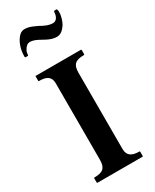

<svg xmlns="http://www.w3.org/2000/svg" viewBox="-239 -1010 862 1070"><g transform="rotate(-30 191.5 -475.5)"><path d="M337 -688H49C46 -689 45 -688 45 -685V-658C45 -655 46 -654 49 -654C94 -654 123 -641.2 123 -596V-104C123 -50.6 100.7 -34 48 -34C46 -34 45 -34 44 -32V-4C44 -3 44 -2 45 -2C46 0 47 0 48 0H336C338 0 339 0 340 -2V-30C340 -33 339 -34 336 -34C291 -34 262 -48.4 262 -93V-584C262 -637.6 284.4 -654 337 -654C339 -654 340 -654 340 -656C341 -656 341 -657 341 -658V-685C341 -686.9 338.7 -688 337 -688ZM314 -944C314 -919.1 301.7 -894 278 -894C249.4 -894 222.1 -908.3 202 -920C177.9 -930.3 154.6 -945 123 -945C111 -945 100 -941 91 -933C64.3 -909.2 46 -863.2 46 -814C46 -809 47 -806 50 -806H61C64.7 -806 68 -807 68 -812C68 -820 70 -827 72 -834C76 -841 79 -846 83 -852C87 -856 92 -860 96 -864C102 -866 106 -868 111 -868C124 -868 136 -865 148 -860C181.2 -846.2 214.4 -817 259 -817C288.5 -817 304.7 -839.7 318 -858C328.3 -877 338 -903.9 338 -931V-936C338 -940.9 335.8 -951 332 -951H322C318.1 -951 314 -948.5 314 -944Z"/></g></svg>

Font: fbb
Style: Bold
Weight: 400
Designer: David J. Perry, Michael Sharpe
Version: Version 1.045